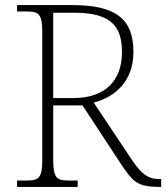

<svg xmlns="http://www.w3.org/2000/svg" viewBox="-20 -734 653 754"><path d="M47 0H285V-25H251C202 -25 189 -35 189 -108V-320H304L455 -90C502 -20 519 0 607 0H613V-31H604C561 -31 535 -51 496 -109L348 -331C434 -354 504 -416 504 -530C504 -661 433 -714 264 -714H47V-689H84C133 -689 146 -679 146 -606V-108C146 -35 133 -25 84 -25H47ZM269 -349H189V-684H272C417 -684 459 -630 459 -529C459 -415 390 -349 269 -349Z"/></svg>

Font: Noto Serif Ethiopic ExtraLight
Style: Regular
Weight: 200
Designer: Monotype Design Team
Foundry: Monotype Imaging Inc.
Version: Version 2.102